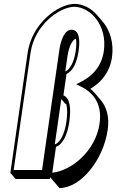

<svg xmlns="http://www.w3.org/2000/svg" viewBox="-20 -895 602 994"><path d="M447.6 -435C507 -469.6 549 -524.2 559.7 -598.2C570.6 -674.1 548.6 -739.8 510.8 -784L483.5 -815.8C452.6 -851.9 411.2 -873.7 368.7 -875C278.6 -875 144.8 -772 123.2 -622L99.8 -460L80.4 -325L33.6 0L60.8 31.8H237.8L239.2 21.9L260.5 46.8L287.8 78.6C397 78.6 514.9 -65.2 537.6 -223.2C547.2 -289.6 532.2 -341.3 499.5 -379.5L472.3 -411.3C464.9 -419.9 456.7 -427.8 447.6 -435ZM373.3 -694.1C376 -678 375.6 -656.3 371.8 -630C363.6 -573 340.5 -532.4 318 -525.2L329.4 -604.2C337.7 -661.5 358.9 -692.5 373.3 -694.1ZM297.4 -382.1 318.7 -357.2C320.2 -357.2 321.6 -357.1 322.9 -356.9C329 -334.8 329.2 -302.5 323.7 -264C314.4 -199.7 290.1 -154.8 263.7 -147.9ZM250.6 -0.8 269.9 -134.8C308.1 -149.1 329.7 -201.9 338.7 -264C348.2 -330 344.2 -386.9 308.3 -401.4L324.3 -512.2C358.3 -527.2 378.8 -574.3 386.8 -630C395 -687 391.5 -741 349.4 -741C316.5 -741 295.3 -692.3 287.2 -636L197.7 -15H50.7L138.2 -622C158.8 -764.9 286.6 -859.5 366.3 -860C451.6 -856.8 536.3 -760.8 517.4 -630C506.9 -556.5 464 -504.8 402.5 -473.1L374.7 -458.8L399.7 -446.4C470.3 -411.4 509.1 -350.1 495.4 -255C474.8 -112.1 348.5 -10.6 250.6 -0.8Z"/></svg>

Font: Blink
Style: 3DObl
Weight: 400
Designer: Mew Too
Foundry: Cannot Into Space Fonts
Version: Version 001.000